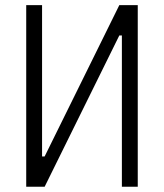

<svg xmlns="http://www.w3.org/2000/svg" viewBox="-20 -713 626 733"><path d="M80.1 0V-693.4H140.6V-115.7H150.4L435.5 -693.4H505.9V0H445.3V-577.6H435.5L150.4 0Z"/></svg>

Font: Caskaydia Cove Light
Style: Regular
Weight: 300
Monospace: yes
Designer: Aaron Bell
Foundry: Saja Typeworks
Version: Version 4.300; ttfautohint (v1.8.3)